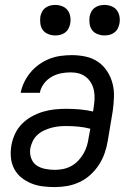

<svg xmlns="http://www.w3.org/2000/svg" viewBox="-20 -752 540 780"><path d="M203 8Q178 8 153.5 5Q129 2 107 -7Q85 -16 67 -30.5Q49 -45 38 -65.5Q27 -86 24.5 -110.5Q22 -135 26 -160Q30 -184 40.5 -207Q51 -230 68.5 -248Q86 -266 108.5 -278.5Q131 -291 154.5 -298Q178 -305 202 -307.5Q226 -310 249 -310Q277 -310 304.5 -307.5Q332 -305 358 -299L360 -312Q363 -330 364 -347.5Q365 -365 362 -382Q359 -399 351 -413.5Q343 -428 330 -438.5Q317 -449 301 -453.5Q285 -458 267 -458Q247 -458 227 -454Q207 -450 189 -439.5Q171 -429 158 -411.5Q145 -394 142 -375H64Q68 -397 78.5 -418.5Q89 -440 104.5 -458.5Q120 -477 140 -491Q160 -505 182 -513.5Q204 -522 227 -525Q250 -528 272 -528Q301 -528 328.5 -522Q356 -516 378 -501Q400 -486 415 -463Q430 -440 437 -413.5Q444 -387 443 -358.5Q442 -330 438 -301L418 -181Q414 -156 405.5 -131Q397 -106 382.5 -83.5Q368 -61 348 -42.5Q328 -24 303.5 -12.5Q279 -1 253.5 3.5Q228 8 203 8ZM203 -62Q220 -62 237 -65.5Q254 -69 269.5 -77.5Q285 -86 297.5 -99Q310 -112 319 -127.5Q328 -143 333 -159.5Q338 -176 340 -192L347 -229Q324 -235 299 -237.5Q274 -240 249 -240Q234 -240 219 -238.5Q204 -237 189 -233Q174 -229 159 -222Q144 -215 132 -204Q120 -193 113 -178.5Q106 -164 103 -149Q100 -129 106.5 -110Q113 -91 128 -80.5Q143 -70 163 -66Q183 -62 203 -62ZM404 -608Q390 -608 376 -613.5Q362 -619 354 -630Q346 -641 344 -655.5Q342 -670 344 -685Q346 -695 351 -704.5Q356 -714 365 -720.5Q374 -727 384 -729.5Q394 -732 405 -732Q419 -732 433 -726.5Q447 -721 455 -710Q463 -699 465.5 -684.5Q468 -670 465 -655Q463 -645 458 -635.5Q453 -626 444 -619.5Q435 -613 425 -610.5Q415 -608 404 -608ZM204 -608Q190 -608 176 -613.5Q162 -619 154 -630Q146 -641 144 -655.5Q142 -670 144 -685Q146 -695 151 -704.5Q156 -714 165 -720.5Q174 -727 184 -729.5Q194 -732 205 -732Q219 -732 233 -726.5Q247 -721 255 -710Q263 -699 265.5 -684.5Q268 -670 265 -655Q263 -645 258 -635.5Q253 -626 244 -619.5Q235 -613 225 -610.5Q215 -608 204 -608Z"/></svg>

Font: Iosevka Term Curly
Style: Italic
Weight: 400
Italic angle: -9°
Designer: Belleve Invis
Foundry: Belleve Invis
Version: Version 32.3.0